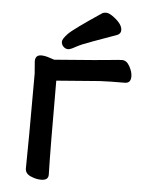

<svg xmlns="http://www.w3.org/2000/svg" viewBox="-52 -726 583 789"><g transform="rotate(5 240.0 -331.5)"><path d="M211 -522Q200 -522 191.5 -530.5Q183 -539 183 -551Q183 -562 204 -584Q225 -606 339 -682Q344 -685 354 -685Q365 -685 381 -674Q422 -645 422 -619Q422 -604 407 -598Q358 -580 310 -563Q262 -546 241 -534Q220 -522 211 -522ZM147 22Q126 22 103.5 12Q81 2 81 -19Q83 -108 83 -410L79 -461Q79 -487 104 -487Q119 -487 138 -480.5Q157 -474 158 -474Q367 -490 398 -494Q424 -497 437 -497Q455 -497 467.5 -474.5Q480 -452 480 -433Q480 -405 455 -405Q390 -405 353 -403L174 -389Q174 -107 177 -1Q177 22 147 22Z"/></g></svg>

Font: LXGW ZhenKai
Style: Regular
Weight: 400
Designer: LXGW / Fontworks Inc.
Foundry: LXGW / Fontworks Inc.
Version: Version 0.800;June 8, 2025